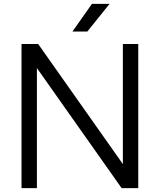

<svg xmlns="http://www.w3.org/2000/svg" viewBox="-20 -966 820 986"><path d="M611 -740H690V0H604.5L169.5 -616.5V0H90.5V-740H176L611 -123.5ZM352 -804 452 -946H542.5L428.5 -804Z"/></svg>

Font: Encode Sans Semi Expanded
Style: Regular
Weight: 400
Width: 6
Designer: Multiple Designers
Foundry: Impallari Type
Version: Version 2.000